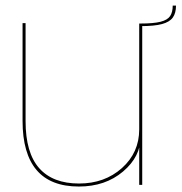

<svg xmlns="http://www.w3.org/2000/svg" viewBox="-20 -676 664 702"><path d="M489 0H500V-590H489V-125.5ZM73.5 -591.5H62.5V-234Q62.5 -114.5 113.8 -54.2Q165 6 268.5 6Q365 6 429.8 -48.8Q494.5 -103.5 494.5 -177.5L489 -203Q489 -118 425.8 -61.5Q362.5 -5 269 -5Q173 -5 123.2 -61.2Q73.5 -117.5 73.5 -233ZM494.5 -590V-580.5Q544.5 -580.5 572.2 -588Q600 -595.5 611.8 -611.8Q623.5 -628 623.5 -655.5H611.5Q611.5 -631.5 602 -617.2Q592.5 -603 567.2 -596.5Q542 -590 494.5 -590Z"/></svg>

Font: Anybody SemiExpanded Thin
Style: Regular
Weight: 250
Width: 6
Version: Version 1.113;gftools[0.9.25]